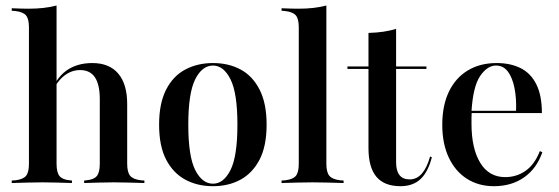

<svg xmlns="http://www.w3.org/2000/svg" viewBox="-20 -652 1990 684"><path d="M132.3 -2.4Q104.8 -2.4 79.4 -1.6Q54 -0.8 21.8 0V-8.9L34.7 -9.7Q62.1 -12.9 72.6 -25.4Q83.1 -37.9 83.1 -68.5V-207.3H181.5V-68.5Q181.5 -37.9 191.9 -25Q202.4 -12.1 228.2 -9.7L236.3 -8.9V0Q205.6 -0.8 181.9 -1.6Q158.1 -2.4 132.3 -2.4ZM335.5 -207.3V-299.2Q335.5 -350.8 318.1 -376.6Q300.8 -402.4 265.3 -402.4Q232.3 -402.4 204.8 -379Q177.4 -355.6 158.9 -307.3L156.5 -311.3Q177.4 -371.8 215.3 -399.6Q253.2 -427.4 308.9 -427.4Q369.4 -427.4 401.2 -389.9Q433.1 -352.4 433.1 -281.5V-207.3ZM383.9 -2.4Q358.9 -2.4 334.7 -1.6Q310.5 -0.8 279.8 0V-8.9L287.9 -9.7Q314.5 -12.1 325 -25Q335.5 -37.9 335.5 -68.5V-207.3H433.1V-68.5Q433.1 -37.9 444 -25.4Q454.8 -12.9 482.3 -9.7L494.4 -8.9V0Q462.9 -0.8 437.5 -1.6Q412.1 -2.4 383.9 -2.4ZM83.1 -207.3V-554.8Q83.1 -584.7 72.6 -597.2Q62.1 -609.7 33.1 -612.9L21.8 -613.7V-622.6Q41.9 -621.8 55.2 -621.4Q68.5 -621 82.3 -621Q110.5 -621 135.1 -623.8Q159.7 -626.6 181.5 -632.3V-622.6V-207.3Z M738.7 11.3Q683.1 11.3 639.9 -12.1Q596.8 -35.5 571.8 -83.5Q546.8 -131.5 546.8 -208.1Q546.8 -283.9 571.8 -332.7Q596.8 -381.5 640.3 -404.4Q683.9 -427.4 738.7 -427.4Q794.4 -427.4 837.1 -404.4Q879.8 -381.5 904.8 -332.7Q929.8 -283.9 929.8 -208.1Q929.8 -131.5 904.8 -83.5Q879.8 -35.5 837.1 -12.1Q794.4 11.3 738.7 11.3ZM738.7 2.4Q776.6 2.4 801.2 -46.4Q825.8 -95.2 825.8 -208.1Q825.8 -320.2 801.2 -369.4Q776.6 -418.5 738.7 -418.5Q700 -418.5 675.4 -369.4Q650.8 -320.2 650.8 -208.1Q650.8 -95.2 675.4 -46.4Q700 2.4 738.7 2.4Z M1093.5 -2.4Q1066.1 -2.4 1040.7 -1.6Q1015.3 -0.8 983.1 0V-8.9L996 -9.7Q1023.4 -12.9 1033.9 -25.4Q1044.4 -37.9 1044.4 -68.5V-207.3H1142.7V-68.5Q1142.7 -37.9 1153.6 -25.4Q1164.5 -12.9 1191.9 -9.7L1204 -8.9V0Q1171.8 -0.8 1146.4 -1.6Q1121 -2.4 1093.5 -2.4ZM1044.4 -207.3V-554.8Q1044.4 -584.7 1033.9 -597.2Q1023.4 -609.7 994.4 -612.9L983.1 -613.7V-622.6Q1003.2 -621.8 1016.5 -621.4Q1029.8 -621 1043.5 -621Q1071.8 -621 1096.4 -623.8Q1121 -626.6 1142.7 -632.3V-622.6V-207.3Z M1406.5 11.3Q1349.2 11.3 1321 -22.2Q1292.7 -55.6 1292.7 -125V-207.3H1391.1V-74.2Q1391.1 -43.5 1403.2 -28.2Q1415.3 -12.9 1439.5 -12.9Q1465.3 -12.9 1483.5 -34.3Q1501.6 -55.6 1512.1 -94.4L1518.5 -91.9Q1504.8 -38.7 1477.8 -13.7Q1450.8 11.3 1406.5 11.3ZM1292.7 -207.3V-534.7Q1321.8 -535.5 1346 -539.1Q1370.2 -542.7 1391.1 -549.2V-207.3ZM1217.7 -406.5V-415.3H1499.2V-406.5Z M1739.5 11.3Q1684.7 11.3 1643.1 -15.3Q1601.6 -41.9 1578.6 -91.1Q1555.6 -140.3 1555.6 -207.3Q1555.6 -276.6 1579.4 -325.8Q1603.2 -375 1646.8 -401.2Q1690.3 -427.4 1749.2 -427.4Q1798.4 -427.4 1834.7 -409.3Q1871 -391.1 1890.7 -351.6Q1910.5 -312.1 1910.5 -249.2H1625L1623.4 -257.3H1818.5Q1820.2 -301.6 1812.9 -338.3Q1805.6 -375 1789.5 -396.8Q1773.4 -418.5 1746.8 -418.5Q1716.1 -418.5 1690.7 -381.5Q1665.3 -344.4 1659.7 -255.6L1660.5 -254.8Q1659.7 -243.5 1659.7 -232.7Q1659.7 -221.8 1659.7 -211.3Q1659.7 -123.4 1690.7 -72.2Q1721.8 -21 1779.8 -21Q1820.2 -21 1852.4 -43.5Q1884.7 -66.1 1903.2 -113.7L1912.1 -109.7Q1891.9 -51.6 1847.2 -20.2Q1802.4 11.3 1739.5 11.3Z"/></svg>

Font: Playfair 144pt SemiCondensed SemiBold
Style: Regular
Weight: 600
Width: 4
Designer: Claus Eggers Sørensen
Foundry: Claus Eggers Sørensen
Version: Version 2.203